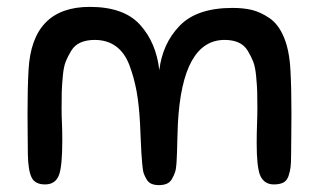

<svg xmlns="http://www.w3.org/2000/svg" viewBox="-20 -537 923 558"><path d="M735 -30Q726 -56 726 -120Q726 -151 727 -176.5Q728 -202 728 -222Q728 -254 727.5 -270.5Q727 -287 724.5 -314.5Q722 -342 716 -357.5Q710 -373 700 -389.5Q690 -406 673 -413.5Q656 -421 633 -421Q510 -421 497 -178Q496 -159 495.5 -135Q495 -111 494.5 -96Q494 -81 493 -63.5Q492 -46 488.5 -36Q485 -26 479.5 -16.5Q474 -7 464.5 -3Q455 1 442 1Q430 1 421 -2.5Q412 -6 406.5 -15Q401 -24 398 -32.5Q395 -41 393.5 -59Q392 -77 391 -91Q390 -105 389 -132Q388 -159 387 -178Q384 -233 377 -271.5Q370 -310 356.5 -346.5Q343 -383 317.5 -402Q292 -421 255 -421Q232 -421 214.5 -413.5Q197 -406 187 -389.5Q177 -373 171 -358Q165 -343 162.5 -315.5Q160 -288 159.5 -271Q159 -254 159 -222Q159 -199 160 -180Q161 -161 161 -128Q161 -56 152 -30Q142 -1 111 -1Q82 -1 72 -21Q62 -41 61 -87Q61 -99 60.5 -138.5Q60 -178 60 -208Q60 -283 63 -334Q73 -517 241 -517Q340 -517 387 -465Q434 -413 443 -333Q452 -410 502 -462Q552 -514 656 -514Q688 -514 712.5 -508Q737 -502 763 -484.5Q789 -467 805 -429Q821 -391 824 -334Q827 -283 827 -208Q827 -178 826.5 -138.5Q826 -99 826 -87Q826 -64 824.5 -51.5Q823 -39 818.5 -25.5Q814 -12 803.5 -6.5Q793 -1 776 -1Q746 -1 735 -30Z"/></svg>

Font: Sniglet
Style: Regular
Weight: 400
Designer: Haley Fiege
Foundry: Haley Fiege, Pablo Impallari, Brenda Gallo
Version: Version 2.000